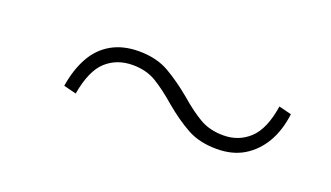

<svg xmlns="http://www.w3.org/2000/svg" viewBox="-30 -516 593 344"><g transform="rotate(20 267.0 -344.5)"><path d="M301 -355Q324 -335 343 -324Q362 -313 388 -313Q417 -313 437.5 -332Q458 -351 465 -396L489 -390Q485 -358 471.5 -335Q458 -312 436.5 -299Q415 -286 385 -286Q352 -286 328.5 -299Q305 -312 280 -333Q257 -353 238 -364.5Q219 -376 193 -376Q163 -376 142.5 -357.5Q122 -339 114 -293L90 -299Q95 -331 108 -354.5Q121 -378 143 -390.5Q165 -403 195 -403Q229 -403 253 -389Q277 -375 301 -355Z"/></g></svg>

Font: Source Serif 4 ExtraLight
Style: Italic
Weight: 250
Italic angle: -12°
Designer: Frank Grießhammer
Foundry: Adobe Systems Incorporated
Version: Version 4.004;hotconv 1.0.116;makeotfexe 2.5.65601